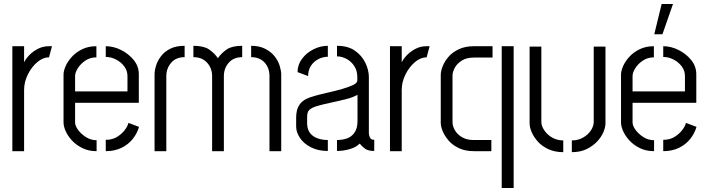

<svg xmlns="http://www.w3.org/2000/svg" viewBox="-20 -759 3557 964"><path d="M42 0V-527H101V-446Q109 -463 126.5 -481.5Q144 -500 169.5 -513.5Q195 -527 225 -527Q229 -527 232.5 -527Q236 -527 241 -527L226 -471Q195 -471 166.5 -446.5Q138 -422 119.5 -384.5Q101 -347 101 -307V0Z M465 0Q425 0 393.5 -15.5Q362 -31 341 -54Q320 -77 309.5 -101Q299 -125 299 -144V-385Q299 -403 309.5 -427Q320 -451 341 -474Q362 -497 393 -512Q424 -527 464 -527V-471Q433 -471 409 -455Q385 -439 371 -417Q357 -395 357 -377V-300H620V-377Q620 -404 604 -425.5Q588 -447 563 -460Q538 -473 511 -473V-527Q550 -527 588 -508Q626 -489 651.5 -457.5Q677 -426 677 -386V-243H357V-144Q357 -128 371.5 -107.5Q386 -87 411 -71Q436 -55 465 -55ZM511 0V-57Q544 -57 567.5 -71.5Q591 -86 606 -105.5Q621 -125 625 -142L678 -122Q669 -90 647 -62Q625 -34 590.5 -17Q556 0 511 0Z M1045 0V-377Q1045 -416 1020 -444Q995 -472 951 -472V-529Q1002 -529 1028.5 -511.5Q1055 -494 1074 -467Q1093 -494 1119.5 -511.5Q1146 -529 1196 -529V-472Q1153 -472 1128.5 -444Q1104 -416 1104 -377V0ZM756 0V-385Q756 -405 763.5 -429.5Q771 -454 788.5 -477Q806 -500 835 -514.5Q864 -529 907 -529V-472Q863 -472 839 -443.5Q815 -415 815 -377V0ZM1333 0V-377Q1333 -418 1308.5 -445Q1284 -472 1241 -472V-529Q1282 -529 1311.5 -514Q1341 -499 1359 -476Q1377 -453 1384.5 -428Q1392 -403 1392 -385V0Z M1626 -1Q1577 -1 1541 -19.5Q1505 -38 1486 -66.5Q1467 -95 1467 -123V-170Q1467 -186 1470.5 -202.5Q1474 -219 1484.5 -234.5Q1495 -250 1517 -262Q1533 -270 1563.5 -278.5Q1594 -287 1630 -295Q1666 -303 1698.5 -312.5Q1731 -322 1752.5 -332Q1774 -342 1774 -355V-372Q1774 -405 1758 -428.5Q1742 -452 1718.5 -464Q1695 -476 1672 -476V-529Q1727 -529 1762 -504.5Q1797 -480 1814.5 -443.5Q1832 -407 1832 -372V-90Q1832 -84 1836.5 -70.5Q1841 -57 1859 -57V-1Q1829 -1 1813.5 -12Q1798 -23 1786 -38Q1767 -19 1735 -10Q1703 -1 1672 -1V-56Q1697 -56 1720.5 -63.5Q1744 -71 1759.5 -92.5Q1775 -114 1775 -152V-283Q1752 -270 1716.5 -261Q1681 -252 1643 -244Q1605 -236 1575 -227.5Q1545 -219 1533 -207Q1522 -197 1522 -171V-137Q1523 -108 1537.5 -90Q1552 -72 1575.5 -64Q1599 -56 1626 -56ZM1527 -377 1474 -397Q1474 -434 1496.5 -464Q1519 -494 1554 -511.5Q1589 -529 1626 -529V-474Q1601 -474 1578 -462Q1555 -450 1541 -428.5Q1527 -407 1527 -377Z M1938 0V-527H1997V-446Q2005 -463 2022.5 -481.5Q2040 -500 2065.5 -513.5Q2091 -527 2121 -527Q2125 -527 2128.5 -527Q2132 -527 2137 -527L2122 -471Q2091 -471 2062.5 -446.5Q2034 -422 2015.5 -384.5Q1997 -347 1997 -307V0Z M2360 0Q2317 0 2285.5 -14.5Q2254 -29 2234 -51.5Q2214 -74 2203.5 -98.5Q2193 -123 2193 -142V-383Q2193 -403 2203 -427.5Q2213 -452 2232.5 -474.5Q2252 -497 2284 -512Q2316 -527 2360 -527H2453V-470H2360Q2322 -470 2298 -454.5Q2274 -439 2263 -418Q2252 -397 2252 -380V-146Q2252 -126 2264 -105Q2276 -84 2300 -70Q2324 -56 2358 -56H2447V0ZM2499 185V-527H2559V185Z M2851 5V-54Q2883 -54 2908 -68.5Q2933 -83 2947 -104.5Q2961 -126 2961 -147V-525H3020V-140Q3020 -121 3010 -96.5Q3000 -72 2978.5 -49Q2957 -26 2925.5 -10.5Q2894 5 2851 5ZM2808 5Q2766 5 2733.5 -10Q2701 -25 2680.5 -48Q2660 -71 2649.5 -95.5Q2639 -120 2639 -140V-525H2698V-147Q2698 -127 2712.5 -105Q2727 -83 2752 -68.5Q2777 -54 2808 -54Z M3265 -587 3302 -739H3359L3306 -587ZM3264 0Q3224 0 3192.5 -15.5Q3161 -31 3140 -54Q3119 -77 3108.5 -101Q3098 -125 3098 -144V-385Q3098 -403 3108.5 -427Q3119 -451 3140 -474Q3161 -497 3192 -512Q3223 -527 3263 -527V-471Q3232 -471 3208 -455Q3184 -439 3170 -417Q3156 -395 3156 -377V-300H3419V-377Q3419 -404 3403 -425.5Q3387 -447 3362 -460Q3337 -473 3310 -473V-527Q3349 -527 3387 -508Q3425 -489 3450.5 -457.5Q3476 -426 3476 -386V-243H3156V-144Q3156 -128 3170.5 -107.5Q3185 -87 3210 -71Q3235 -55 3264 -55ZM3310 0V-57Q3343 -57 3366.5 -71.5Q3390 -86 3405 -105.5Q3420 -125 3424 -142L3477 -122Q3468 -90 3446 -62Q3424 -34 3389.5 -17Q3355 0 3310 0Z"/></svg>

Font: Stick No Bills ExtraLight Light
Style: Regular
Weight: 300
Version: Version 2.000